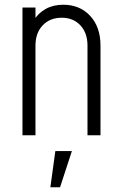

<svg xmlns="http://www.w3.org/2000/svg" viewBox="-20 -572 513 812"><path d="M75 0V-540H130V-472L121 -483Q140.5 -516 172.8 -534Q205 -552 247.5 -552Q317.5 -552 361.2 -505Q405 -458 405 -379V0H350V-379Q350 -432.5 320 -464.8Q290 -497 241 -497Q191 -497 160.5 -464.8Q130 -432.5 130 -379V0ZM193 220 214 67H284L234 220Z"/></svg>

Font: Mohave Light Light
Style: Regular
Weight: 300
Version: Version 2.003